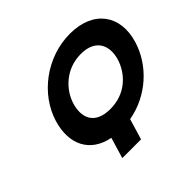

<svg xmlns="http://www.w3.org/2000/svg" viewBox="-227 -1115 1577 1577"><g transform="rotate(-45 561.5 -326.5)"><path d="M385.9 -413C422.7 -536 541.8 -659 717.2 -659C893.9 -659 936.9 -536 900.2 -413C863.4 -290 751.6 -167 570.1 -167C383.7 -167 349.1 -290 385.9 -413ZM182.9 -413C120.2 -203.4 199.8 -34.7 407.7 5.8L353.5 187H571.3L625.4 6C854.8 -34.1 1040.4 -203.1 1103.2 -413C1175.2 -654 1044.9 -840 771.4 -840C499.6 -840 255 -654 182.9 -413Z"/></g></svg>

Font: Hussar
Style: BdSuprExtOblThree
Weight: 700
Foundry: Cannot Into Space Fonts
Version: Version 2.00